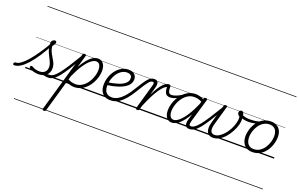

<svg xmlns="http://www.w3.org/2000/svg" viewBox="-351 -1715 4559 2935"><g transform="rotate(20 1929.0 -247.5)"><path d="M-174 17Q-185 17 -189 9.5Q-193 2 -191.5 -7Q-190 -16 -182 -23.5Q-174 -31 -162 -31Q-127 -31 -81.5 -63Q-36 -95 16.5 -155.5Q69 -216 128 -301.5Q187 -387 249 -495L280 -480Q216 -361 155 -268Q94 -175 36.5 -111.5Q-21 -48 -73.5 -15.5Q-126 17 -174 17ZM379 17Q364 17 348 14.5Q332 12 314 8.5Q296 5 275 2L299 -22Q319 -24 336 -26Q353 -28 367 -29.5Q381 -31 392 -31Q401 -31 405 -23.5Q409 -16 407 -7Q405 2 398 9.5Q391 17 379 17ZM220 19Q178 19 138.5 7Q99 -5 73 -24Q63 -33 63 -41.5Q63 -50 71 -58Q80 -66 86.5 -66Q93 -66 103 -59Q131 -43 160 -35Q189 -27 221 -27Q278 -27 309.5 -57Q341 -87 341 -139Q341 -165 333.5 -189.5Q326 -214 313.5 -239.5Q301 -265 287 -291.5Q273 -318 260.5 -347.5Q248 -377 240 -410.5Q232 -444 232 -481Q232 -520 250 -536.5Q268 -553 287 -553Q301 -553 307.5 -546Q314 -539 314 -528Q314 -515 303.5 -497.5Q293 -480 276 -458Q279 -424 289 -395.5Q299 -367 312.5 -342Q326 -317 340.5 -293.5Q355 -270 368 -246Q381 -222 389 -196Q397 -170 397 -138Q397 -68 350 -24.5Q303 19 220 19ZM0 490H550V500H0ZM0 -20H550V0H0ZM0 -505H550V-500H0ZM0 -1010H550V-1000H0Z M380 17Q369 17 364 9.5Q359 2 360.5 -7Q362 -16 370 -23.5Q378 -31 393 -31Q421 -31 453.5 -54.5Q486 -78 527.5 -130Q569 -182 624 -267.5Q679 -353 753 -476Q758 -486 767.5 -485Q777 -484 782.5 -477Q788 -470 783 -460Q704 -321 646 -229Q588 -137 543.5 -83Q499 -29 460 -6Q421 17 380 17ZM550 490V500ZM550 -20V0ZM550 -505V-500ZM550 -1010V-1000Z M492 515Q479 515 472 508.5Q465 502 469 491L753 -495Q757 -506 763 -510.5Q769 -515 782 -515Q799 -515 805.5 -509.5Q812 -504 808 -492L750 -293Q795 -371 837.5 -421Q880 -471 921.5 -495Q963 -519 1004 -519Q1057 -519 1089.5 -477Q1122 -435 1122 -361Q1122 -314 1108 -262.5Q1094 -211 1067 -161Q1040 -111 1000.5 -71Q961 -31 911 -7Q861 17 801 17Q770 17 736 7.5Q702 -2 672 -22L523 496Q520 506 513 510.5Q506 515 492 515ZM685 -65Q721 -45 751 -38.5Q781 -32 808 -32Q855 -32 895 -52.5Q935 -73 966.5 -107.5Q998 -142 1020 -184.5Q1042 -227 1053.5 -271.5Q1065 -316 1065 -355Q1065 -389 1057 -414.5Q1049 -440 1032.5 -454.5Q1016 -469 991 -469Q951 -469 903 -430.5Q855 -392 803.5 -314.5Q752 -237 700 -120ZM550 490H1166V500H550ZM550 -20H1166V0H550ZM550 -505H1166V-500H550ZM550 -1010H1166V-1000H550Z M1390 17Q1333 17 1294 -6.5Q1255 -30 1235.5 -72.5Q1216 -115 1216 -172Q1216 -240 1238 -302Q1260 -364 1298.5 -413Q1337 -462 1388.5 -490.5Q1440 -519 1500 -519Q1544 -519 1572.5 -504Q1601 -489 1615 -464.5Q1629 -440 1629 -409Q1629 -363 1605 -328Q1581 -293 1540.5 -268Q1500 -243 1451 -226Q1402 -209 1350.5 -198.5Q1299 -188 1252 -181L1256 -227Q1298 -232 1342 -241.5Q1386 -251 1426.5 -264Q1467 -277 1500 -296.5Q1533 -316 1552 -342.5Q1571 -369 1571 -403Q1571 -437 1549.5 -453.5Q1528 -470 1493 -470Q1446 -470 1406 -445.5Q1366 -421 1336 -379Q1306 -337 1289 -284Q1272 -231 1272 -176Q1272 -130 1286 -98Q1300 -66 1328.5 -49Q1357 -32 1398 -32Q1408 -32 1412 -24.5Q1416 -17 1414 -7.5Q1412 2 1406.5 9.5Q1401 17 1390 17ZM1156 490H1644V500H1156ZM1156 -20H1644V0H1156ZM1156 -505H1644V-500H1156ZM1156 -1010H1644V-1000H1156Z M1389 17Q1377 17 1371.5 9.5Q1366 2 1367 -7.5Q1368 -17 1376 -24.5Q1384 -32 1398 -32Q1432 -32 1466.5 -45.5Q1501 -59 1537 -88.5Q1573 -118 1611.5 -165Q1650 -212 1690 -280Q1731 -346 1761 -392Q1791 -438 1815.5 -466Q1840 -494 1864.5 -506.5Q1889 -519 1918 -519Q1928 -519 1930.5 -511.5Q1933 -504 1929.5 -495Q1926 -486 1920 -478.5Q1914 -471 1908 -471Q1891 -471 1876 -462Q1861 -453 1842.5 -430.5Q1824 -408 1797 -367Q1770 -326 1732 -263Q1695 -202 1660.5 -155.5Q1626 -109 1593 -76.5Q1560 -44 1527 -23Q1494 -2 1460 7.5Q1426 17 1389 17ZM1643 490H1743V500H1643ZM1643 -20H1743V0H1643ZM1643 -505H1743V-500H1643ZM1643 -1010H1743V-1000H1643Z M1829 15Q1817 15 1809.5 10Q1802 5 1805 -6L1920 -408Q1930 -439 1927.5 -455Q1925 -471 1906 -471Q1896 -471 1892 -478.5Q1888 -486 1889.5 -495Q1891 -504 1898.5 -511.5Q1906 -519 1918 -519Q1943 -519 1957.5 -510.5Q1972 -502 1978 -485.5Q1984 -469 1982.5 -446.5Q1981 -424 1973 -397L1938 -272Q1973 -345 2003.5 -393Q2034 -441 2061 -468.5Q2088 -496 2111.5 -507.5Q2135 -519 2155 -519Q2167 -519 2172 -511.5Q2177 -504 2175 -494Q2173 -484 2165.5 -477Q2158 -470 2146 -470Q2124 -470 2094.5 -443.5Q2065 -417 2030 -366.5Q1995 -316 1957 -241Q1919 -166 1879 -69L1860 -4Q1857 6 1850.5 10.5Q1844 15 1829 15ZM1744 490H2148V500H1744ZM1744 -20H2148V0H1744ZM1744 -505H2148V-500H1744ZM1744 -1010H2148V-1000H1744Z M2233 -336Q2205 -336 2183.5 -347.5Q2162 -359 2150.5 -388.5Q2139 -418 2138 -470L2156 -519Q2169 -519 2176.5 -513Q2184 -507 2184 -495Q2184 -449 2190 -424Q2196 -399 2208.5 -389Q2221 -379 2242 -379Q2267 -379 2297.5 -389Q2328 -399 2358.5 -414.5Q2389 -430 2412 -448Q2420 -453 2425.5 -449Q2431 -445 2432.5 -437Q2434 -429 2427 -423Q2399 -398 2366 -378.5Q2333 -359 2299 -347.5Q2265 -336 2233 -336ZM2148 490H2211V500H2148ZM2148 -20H2211V0H2148ZM2148 -505H2211V-500H2148ZM2148 -1010H2211V-1000H2148Z M2388 17Q2353 17 2326.5 -2Q2300 -21 2285.5 -56.5Q2271 -92 2271 -141Q2271 -186 2284.5 -238Q2298 -290 2325 -339.5Q2352 -389 2391 -430Q2430 -471 2480 -495Q2530 -519 2592 -519Q2628 -519 2667.5 -507Q2707 -495 2739 -472L2727 -427Q2684 -454 2649 -461.5Q2614 -469 2584 -469Q2537 -469 2497 -449Q2457 -429 2425.5 -394.5Q2394 -360 2372 -317.5Q2350 -275 2338.5 -230.5Q2327 -186 2327 -146Q2327 -113 2335 -87.5Q2343 -62 2360 -47.5Q2377 -33 2401 -33Q2442 -33 2491.5 -75Q2541 -117 2595 -200.5Q2649 -284 2702 -408L2721 -367Q2663 -235 2606 -150Q2549 -65 2494.5 -24Q2440 17 2388 17ZM2675 17Q2649 17 2633.5 7.5Q2618 -2 2611 -19Q2604 -36 2605 -60.5Q2606 -85 2615 -114L2725 -495Q2728 -506 2735 -510.5Q2742 -515 2755 -515Q2772 -515 2777.5 -508Q2783 -501 2779 -490L2669 -115Q2656 -70 2659.5 -50.5Q2663 -31 2688 -31Q2698 -31 2702 -23.5Q2706 -16 2705 -7Q2704 2 2696.5 9.5Q2689 17 2675 17ZM2210 490H2845V500H2210ZM2210 -20H2845V0H2210ZM2210 -505H2845V-500H2210ZM2210 -1010H2845V-1000H2210Z M2675 17Q2664 17 2659 9.5Q2654 2 2655.5 -7Q2657 -16 2665 -23.5Q2673 -31 2688 -31Q2716 -31 2748.5 -54.5Q2781 -78 2822.5 -130Q2864 -182 2919 -267.5Q2974 -353 3048 -476Q3053 -486 3062.5 -485Q3072 -484 3077.5 -477Q3083 -470 3078 -460Q2999 -321 2941 -229Q2883 -137 2838.5 -83Q2794 -29 2755 -6Q2716 17 2675 17ZM2845 490V500ZM2845 -20V0ZM2845 -505V-500ZM2845 -1010V-1000Z M3059 19Q3021 19 2996.5 3Q2972 -13 2960 -41Q2948 -69 2949 -107.5Q2950 -146 2963 -192L3050 -495Q3053 -506 3059 -511Q3065 -516 3080 -516Q3097 -516 3101.5 -510Q3106 -504 3102 -494L3016 -192Q3006 -157 3002.5 -128Q2999 -99 3004.5 -77Q3010 -55 3026 -42.5Q3042 -30 3071 -30Q3109 -30 3148.5 -55.5Q3188 -81 3223 -122Q3258 -163 3284 -212.5Q3310 -262 3323 -310Q3333 -345 3335 -373Q3337 -401 3334 -423Q3315 -434 3306 -448Q3297 -462 3297 -478Q3297 -495 3307.5 -507Q3318 -519 3336 -519Q3357 -519 3368 -498.5Q3379 -478 3380 -446Q3383 -429 3384.5 -407.5Q3386 -386 3383.5 -361Q3381 -336 3374 -309Q3358 -251 3327 -192.5Q3296 -134 3254.5 -86Q3213 -38 3163.5 -9.5Q3114 19 3059 19ZM2845 490H3449V500H2845ZM2845 -20H3449V0H2845ZM2845 -505H3449V-500H2845ZM2845 -1010H3449V-1000H2845Z M3485 -395Q3448 -395 3409 -404Q3370 -413 3337 -434Q3332 -438 3332 -446Q3332 -454 3336.5 -461Q3341 -468 3347 -471.5Q3353 -475 3360 -470Q3384 -454 3422 -446Q3460 -438 3498 -438Q3533 -438 3569.5 -442Q3606 -446 3639.5 -455.5Q3673 -465 3700 -480Q3710 -487 3715 -481Q3720 -475 3719 -465.5Q3718 -456 3710 -451Q3658 -423 3602 -409Q3546 -395 3485 -395ZM3449 490V500ZM3449 -20V0ZM3449 -505V-500ZM3449 -1010V-1000Z M3700 19Q3643 19 3603 -5.5Q3563 -30 3542.5 -74.5Q3522 -119 3522 -177Q3522 -232 3541 -291.5Q3560 -351 3596.5 -403Q3633 -455 3688 -487Q3743 -519 3816 -519Q3872 -519 3912 -495.5Q3952 -472 3972.5 -429.5Q3993 -387 3993 -330Q3993 -288 3982 -240Q3971 -192 3948 -146Q3925 -100 3889.5 -63Q3854 -26 3806.5 -3.5Q3759 19 3700 19ZM3705 -31Q3762 -31 3805 -59.5Q3848 -88 3877 -132.5Q3906 -177 3921 -228Q3936 -279 3936 -324Q3936 -369 3921.5 -401.5Q3907 -434 3879 -451.5Q3851 -469 3810 -469Q3755 -469 3711.5 -441.5Q3668 -414 3638.5 -369.5Q3609 -325 3594 -275Q3579 -225 3579 -180Q3579 -135 3593.5 -101Q3608 -67 3636.5 -49Q3665 -31 3705 -31ZM3449 490H4050V500H3449ZM3449 -20H4050V0H3449ZM3449 -505H4050V-500H3449ZM3449 -1010H4050V-1000H3449Z"/></g></svg>

Font: Playwrite AU QLD Guides
Style: Regular
Weight: 400
Designer: Veronika Burian, José Scaglione
Foundry: TypeTogether
Version: Version 1.003